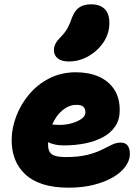

<svg xmlns="http://www.w3.org/2000/svg" viewBox="-20 -860 651 890"><path d="M298 10Q229 10 179 -6Q129 -22 97 -52Q65 -82 49.5 -122Q34 -162 34 -210Q34 -265 55 -320.5Q76 -376 115 -422.5Q154 -469 209 -497Q264 -525 332 -525Q392 -525 437.5 -505Q483 -485 509 -446Q535 -407 535 -349Q535 -306 514.5 -275Q494 -244 458 -224.5Q422 -205 375.5 -195.5Q329 -186 276 -186Q232 -186 203 -201Q203 -194 203 -187Q203 -168 210.5 -155.5Q218 -143 236 -137.5Q254 -132 285 -132Q344 -132 384 -142Q424 -152 451 -165.5Q478 -179 498.5 -189Q519 -199 539 -199Q561 -199 571.5 -185.5Q582 -172 582 -145Q582 -117 562 -89Q542 -61 505 -39Q468 -17 415.5 -3.5Q363 10 298 10ZM222 -283Q236 -281 257 -281Q285 -281 312 -288.5Q339 -296 357.5 -309Q376 -322 376 -338Q376 -356 366.5 -365Q357 -374 335 -374Q306 -374 282 -358Q258 -342 240 -316Q230 -300 222 -283ZM299 -575Q265 -575 247.5 -589.5Q230 -604 230 -627Q230 -644 237.5 -658Q245 -672 260 -687Q281 -708 292.5 -728.5Q304 -749 314 -779Q328 -814 349.5 -827Q371 -840 402 -840Q443 -840 465 -818.5Q487 -797 487 -753Q487 -705 460 -664.5Q433 -624 390 -599.5Q347 -575 299 -575Z"/></svg>

Font: Shantell Sans Light ExtraBold
Style: Regular
Weight: 800
Version: Version 1.011;[c5ecc13dd]